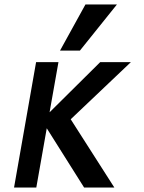

<svg xmlns="http://www.w3.org/2000/svg" viewBox="-20 -828 640 854"><path d="M188 -257.5 141.5 6H42.5L140.5 -551.5H240L200.5 -328.5L425.5 -551.5H562L294.5 -297.5L488.5 6H354ZM247 -603 360 -808H500L335.5 -603Z"/></svg>

Font: JuliaMono SemiBold
Style: Italic
Weight: 600
Italic angle: -9°
Monospace: yes
Designer: cormullion
Foundry: corm
Version: Version 0.056; ttfautohint (v1.8.4)